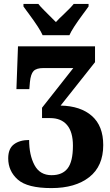

<svg xmlns="http://www.w3.org/2000/svg" viewBox="-20 -951 563 982"><path d="M127 -881Q121 -889 114 -898.5Q107 -908 100 -918V-931H176Q185 -919 205 -899Q225 -879 230 -874L266 -838Q281 -855 303 -875Q343 -913 357 -931H433V-918Q426 -908 419 -898.5Q412 -889 406 -881Q349 -804 335 -771H198Q184 -804 127 -881ZM22 -141Q22 -191 51.5 -213Q81 -235 129 -235Q129 -158 156.5 -106.5Q184 -55 244 -55Q299 -55 326 -90Q353 -125 353 -206Q353 -276 323 -311.5Q293 -347 237 -347H195V-400L355 -603H203Q166 -603 151.5 -587.5Q137 -572 133 -531L130 -495H64L72 -714H466V-633L290 -411Q392 -409 450 -358Q508 -307 508 -209Q508 -101 436.5 -45Q365 11 243 11Q120 11 71 -32.5Q22 -76 22 -141Z"/></svg>

Font: Noto Serif CondBlack
Style: Regular
Weight: 900
Width: 3
Designer: Monotype Design Team
Foundry: Monotype Imaging Inc.
Version: Version 1.001